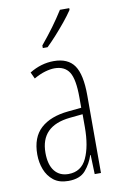

<svg xmlns="http://www.w3.org/2000/svg" viewBox="-88 -814 551 874"><g transform="rotate(-10 188.0 -377.0)"><path d="M184 -539Q250 -539 279 -497Q308 -455 308 -359V0H279L276 -89H274Q262 -51 236 -20.5Q210 10 156 10Q114 10 88 -10.5Q62 -31 49.5 -63.5Q37 -96 37 -133Q37 -212 82 -253Q127 -294 210 -302L271 -308V-356Q271 -440 250 -473Q229 -506 182 -506Q163 -506 138.5 -499Q114 -492 86 -476L72 -506Q126 -539 184 -539ZM212 -272Q75 -258 75 -134Q75 -79 98 -50Q121 -21 162 -21Q221 -21 246.5 -75.5Q272 -130 272 -218V-278ZM296 -756Q280 -732 257.5 -704.5Q235 -677 211 -650.5Q187 -624 168 -606H146V-618Q179 -658 204 -692Q229 -726 253 -764H296Z"/></g></svg>

Font: Noto Sans Lao ExtraCondensed ExtraLight
Style: Regular
Weight: 200
Width: 2
Designer: Monotype Design Team
Foundry: Monotype Imaging Inc.
Version: Version 2.003; ttfautohint (v1.8.4.7-5d5b)